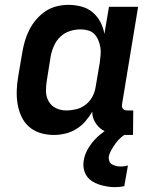

<svg xmlns="http://www.w3.org/2000/svg" viewBox="-20 -548 640 791"><path d="M202 8Q173 8 146.5 0Q120 -8 100 -25.5Q80 -43 68.5 -67.5Q57 -92 52.5 -119.5Q48 -147 49 -175.5Q50 -204 55 -233L72 -333Q76 -357 83 -380.5Q90 -404 101.5 -426.5Q113 -449 130 -468.5Q147 -488 168 -502Q189 -516 213.5 -522Q238 -528 262 -528Q289 -528 315.5 -521Q342 -514 361.5 -497.5Q381 -481 393.5 -457.5Q406 -434 410 -408L429 -520H549L483 -120Q482 -115 482.5 -109.5Q483 -104 486.5 -100Q490 -96 495 -94.5Q500 -93 506 -93H529L528 8H489Q465 8 442.5 3.5Q420 -1 401.5 -13Q383 -25 371.5 -45Q360 -65 360 -88Q348 -67 331.5 -48Q315 -29 293.5 -16Q272 -3 248.5 2.5Q225 8 202 8ZM253 -93Q273 -93 294 -98Q315 -103 332.5 -116.5Q350 -130 360.5 -149.5Q371 -169 374 -190L391 -290Q393 -306 394.5 -322Q396 -338 393.5 -353Q391 -368 385 -382.5Q379 -397 369 -407.5Q359 -418 343.5 -422.5Q328 -427 312 -427Q290 -427 268 -420Q246 -413 229 -397Q212 -381 202.5 -359.5Q193 -338 189 -317L173 -217Q169 -194 169.5 -171.5Q170 -149 180.5 -130.5Q191 -112 210.5 -102.5Q230 -93 253 -93ZM453 223Q436 223 419.5 220Q403 217 387.5 212Q372 207 358.5 198Q345 189 336.5 176Q328 163 325 146.5Q322 130 325 113Q330 82 349.5 53.5Q369 25 395.5 4Q422 -17 453 -29.5Q484 -42 515 -45L508 0Q493 6 480 17Q467 28 457.5 41Q448 54 439.5 68.5Q431 83 428 98Q427 107 430.5 116Q434 125 442 129.5Q450 134 459 136Q468 138 477 138Q485 138 492 137Q499 136 507 134L492 219Q483 221 473 222Q463 223 453 223Z"/></svg>

Font: Iosevka Extended
Style: Bold Italic
Weight: 700
Width: 7
Italic angle: -9°
Monospace: yes
Designer: Belleve Invis
Foundry: Belleve Invis
Version: Version 32.5.0; ttfautohint (v1.8.4)